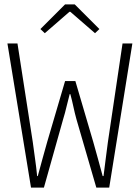

<svg xmlns="http://www.w3.org/2000/svg" viewBox="-20 -859 640 879"><path d="M122 0 14 -660H60L130 -209Q135 -169 140.5 -132Q146 -95 150 -53H153Q164 -95 174.5 -132Q185 -169 196 -209L278 -488H325L407 -209Q418 -169 428.5 -132Q439 -95 450 -53H454Q459 -95 464 -132Q469 -169 474 -209L541 -660H586L480 0H421L330 -313Q322 -342 316 -370.5Q310 -399 302 -428H299Q291 -399 284.5 -370.5Q278 -342 269 -313L181 0ZM185 -707 165 -726 278 -839H322L435 -726L415 -707L302 -805H298Z"/></svg>

Font: Source Code Pro Light
Style: Regular
Weight: 300
Monospace: yes
Designer: Paul D. Hunt, Teo Tuominen
Foundry: Adobe Systems Incorporated
Version: Version 2.030;PS 1.000;hotconv 16.6.51;makeotf.lib2.5.65220